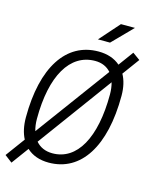

<svg xmlns="http://www.w3.org/2000/svg" viewBox="-145 -982 897 1138"><g transform="rotate(15 303.0 -413.5)"><path d="M38.1 66.9 115.2 -38.1C148.4 -6.8 194.3 9.8 250.5 9.8C448.7 9.8 565.9 -173.8 565.9 -484.4C565.9 -535.2 555.7 -578.6 536.6 -612.8L612.8 -716.8L567.4 -749.5L500.5 -658.2C466.8 -687.5 421.9 -703.1 367.2 -703.1C168.5 -703.1 51.3 -521.5 51.3 -214.4C51.3 -163.6 61 -120.1 79.1 -85.4L-7.3 32.2ZM257.8 -49.3C214.4 -49.3 179.7 -64.9 155.8 -93.3L488.3 -546.9C494.1 -525.9 497.6 -502 497.6 -475.1C497.6 -207.5 408.2 -49.3 257.8 -49.3ZM126.5 -149.9C120.1 -171.4 116.7 -196.3 116.7 -223.6C116.7 -487.8 208 -644 362.3 -644C403.3 -644 436 -629.4 459.5 -602.5ZM344.2 -771.5H418.5L538.6 -894H452.6Z"/></g></svg>

Font: Cascadia Code NF Light
Style: Italic
Weight: 300
Italic angle: -10°
Monospace: yes
Designer: Aaron Bell
Foundry: Saja Typeworks
Version: Version 2404.023